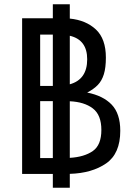

<svg xmlns="http://www.w3.org/2000/svg" viewBox="-20 -810 640 894"><path d="M305 -790V-723.5Q380.5 -716 426.8 -672.5Q473 -629 473 -542Q473 -494.5 463.5 -464Q454 -433.5 435.2 -414.2Q416.5 -395 386 -379Q460 -364.5 500 -322.8Q540 -281 540 -201Q540 -94.5 474 -49Q408 -3.5 305 -0.5V64H226V0H83V-725H226V-790ZM226 -74V-339H167V-74ZM226 -410V-649H167V-410ZM452 -205Q452 -275 412.2 -305.2Q372.5 -335.5 305 -338.5V-75Q372.5 -79 412.2 -106.8Q452 -134.5 452 -205ZM386 -534Q386 -624.5 305 -643.5V-417.5Q386 -440 386 -534Z"/></svg>

Font: JuliaMono
Style: Regular
Weight: 400
Monospace: yes
Designer: cormullion
Foundry: corm
Version: Version 0.055; ttfautohint (v1.8.4)